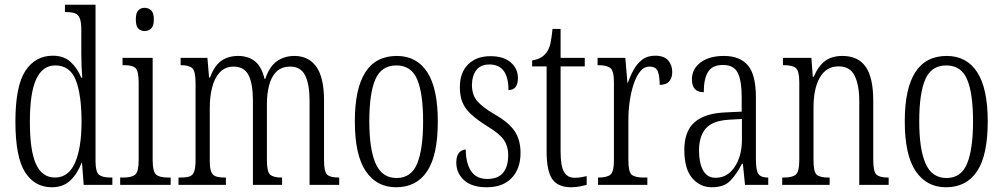

<svg xmlns="http://www.w3.org/2000/svg" viewBox="-20 -780 4231 810"><path d="M199 10Q126 10 85.5 -54Q45 -118 45 -267Q45 -417 87 -481Q129 -545 203 -545Q249 -545 277.5 -519Q306 -493 323 -452H327Q325 -475 324 -501Q323 -527 323 -554V-653Q323 -687 316.5 -703Q310 -719 296 -724Q282 -729 260 -729H254V-760H383V-100Q383 -55 397.5 -43Q412 -31 446 -31H454V0H333L326 -93H324Q306 -46 276 -18Q246 10 199 10ZM212 -31Q269 -31 296.5 -93.5Q324 -156 324 -266Q324 -381 299.5 -442.5Q275 -504 213 -504Q160 -504 133 -446.5Q106 -389 106 -266Q106 -144 132 -87.5Q158 -31 212 -31Z M590 -649Q574 -649 563.5 -659.5Q553 -670 553 -698Q553 -726 563.5 -736.5Q574 -747 590 -747Q606 -747 617.5 -736.5Q629 -726 629 -698Q629 -670 617.5 -659.5Q606 -649 590 -649ZM487 0V-31H500Q536 -31 550.5 -43.5Q565 -56 565 -104V-430Q565 -479 552.5 -492Q540 -505 505 -505H497V-536H624V-106Q624 -57 638 -44Q652 -31 689 -31H700V0Z M733 0V-31H743Q767 -31 780.5 -36Q794 -41 799.5 -57Q805 -73 805 -106V-429Q805 -479 791.5 -492Q778 -505 744 -505H742V-536H855L862 -453H866Q884 -502 913 -523Q942 -544 985 -544Q1027 -544 1055.5 -521.5Q1084 -499 1096 -447H1099Q1117 -500 1148.5 -522Q1180 -544 1222 -544Q1282 -544 1314.5 -498.5Q1347 -453 1347 -356V-103Q1347 -55 1360.5 -43Q1374 -31 1409 -31H1411V0H1286V-355Q1286 -424 1267.5 -461.5Q1249 -499 1205 -499Q1167 -499 1145.5 -477Q1124 -455 1115 -419Q1106 -383 1106 -341V-105Q1106 -56 1119.5 -43.5Q1133 -31 1167 -31H1170V0H1047V-355Q1047 -427 1028.5 -463Q1010 -499 966 -499Q930 -499 907.5 -475Q885 -451 875 -411.5Q865 -372 865 -326V-103Q865 -71 871 -55.5Q877 -40 891.5 -35.5Q906 -31 931 -31H933V0Z M1651 10Q1569 10 1523 -58Q1477 -126 1477 -268Q1477 -544 1654 -544Q1738 -544 1782.5 -475.5Q1827 -407 1827 -268Q1827 -125 1782 -57.5Q1737 10 1651 10ZM1653 -29Q1715 -29 1740 -90Q1765 -151 1765 -268Q1765 -386 1740 -445Q1715 -504 1652 -504Q1589 -504 1563.5 -445Q1538 -386 1538 -268Q1538 -150 1565 -89.5Q1592 -29 1653 -29Z M2034 10Q1970 10 1937.5 -20Q1905 -50 1905 -94Q1905 -123 1917 -136Q1929 -149 1945 -149Q1945 -93 1967 -59Q1989 -25 2036 -25Q2124 -25 2124 -127Q2124 -162 2106.5 -188.5Q2089 -215 2038 -246Q1995 -273 1969 -296.5Q1943 -320 1931.5 -347Q1920 -374 1920 -412Q1920 -474 1955 -508.5Q1990 -543 2049 -543Q2105 -543 2135 -516.5Q2165 -490 2165 -451Q2165 -400 2125 -400Q2125 -508 2045 -508Q2007 -508 1989 -483.5Q1971 -459 1971 -422Q1971 -380 1993 -354Q2015 -328 2066 -298Q2126 -264 2151 -227Q2176 -190 2176 -135Q2176 -68 2138.5 -29Q2101 10 2034 10Z M2389 10Q2335 10 2310.5 -23.5Q2286 -57 2286 -143V-500H2225V-525Q2265 -531 2284 -557Q2297 -573 2302 -596Q2307 -619 2311 -658H2345V-536H2447V-500H2345V-142Q2345 -79 2359.5 -54.5Q2374 -30 2404 -30Q2419 -30 2430.5 -32Q2442 -34 2455 -37V0Q2443 3 2426 6.5Q2409 10 2389 10Z M2503 0V-31H2505Q2540 -31 2555 -43Q2570 -55 2570 -105V-433Q2570 -481 2555 -493Q2540 -505 2504 -505H2501V-536H2618L2627 -431H2629Q2639 -460 2653.5 -486Q2668 -512 2689.5 -528.5Q2711 -545 2744 -545Q2781 -545 2798.5 -525.5Q2816 -506 2816 -476Q2816 -452 2803.5 -437Q2791 -422 2763 -422Q2763 -457 2755.5 -478Q2748 -499 2720 -499Q2697 -499 2680.5 -478.5Q2664 -458 2653 -424.5Q2642 -391 2636.5 -352Q2631 -313 2631 -275V-103Q2631 -54 2645.5 -42.5Q2660 -31 2695 -31H2711V0Z M2983 10Q2933 10 2900 -29Q2867 -68 2867 -148Q2867 -227 2911 -265Q2955 -303 3045 -306L3109 -309V-372Q3109 -439 3092.5 -472.5Q3076 -506 3030 -506Q2985 -506 2967 -476.5Q2949 -447 2949 -391Q2899 -391 2899 -445Q2899 -489 2935.5 -516.5Q2972 -544 3034 -544Q3101 -544 3135 -504.5Q3169 -465 3169 -369V-108Q3169 -60 3180 -45.5Q3191 -31 3218 -31H3221V0H3123L3114 -89H3110Q3088 -46 3061.5 -18Q3035 10 2983 10ZM2999 -30Q3049 -30 3079.5 -76Q3110 -122 3110 -191V-278L3056 -275Q2986 -271 2957.5 -238Q2929 -205 2929 -145Q2929 -93 2946 -61.5Q2963 -30 2999 -30Z M3280 0V-31H3287Q3323 -31 3337.5 -43.5Q3352 -56 3352 -105V-433Q3352 -481 3337.5 -493Q3323 -505 3288 -505H3283V-536H3403L3409 -456H3413Q3432 -501 3460.5 -522.5Q3489 -544 3534 -544Q3600 -544 3632 -498.5Q3664 -453 3664 -355V-105Q3664 -56 3677.5 -43.5Q3691 -31 3725 -31H3729V0H3605V-355Q3605 -421 3585.5 -460.5Q3566 -500 3518 -500Q3466 -500 3439 -453.5Q3412 -407 3412 -326V-103Q3412 -54 3426 -42.5Q3440 -31 3474 -31H3480V0Z M3971 10Q3889 10 3843 -58Q3797 -126 3797 -268Q3797 -544 3974 -544Q4058 -544 4102.5 -475.5Q4147 -407 4147 -268Q4147 -125 4102 -57.5Q4057 10 3971 10ZM3973 -29Q4035 -29 4060 -90Q4085 -151 4085 -268Q4085 -386 4060 -445Q4035 -504 3972 -504Q3909 -504 3883.5 -445Q3858 -386 3858 -268Q3858 -150 3885 -89.5Q3912 -29 3973 -29Z"/></svg>

Font: Noto Serif Ethiopic ExtraCondensed Light
Style: Regular
Weight: 300
Width: 2
Designer: Monotype Design Team
Foundry: Monotype Imaging Inc.
Version: Version 2.102; ttfautohint (v1.8.4.7-5d5b)